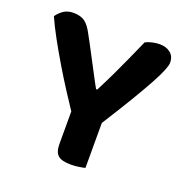

<svg xmlns="http://www.w3.org/2000/svg" viewBox="-114 -715 795 826"><g transform="rotate(20 283.0 -302.0)"><path d="M355.6 -198.2H227.8Q201.8 -236.9 171 -284.7Q140.1 -332.5 110 -383.2Q79.8 -433.8 53.7 -481.6Q27.5 -529.5 10.4 -568.1Q20.4 -583.8 39 -597.2Q57.6 -610.7 85.5 -610.7Q117.7 -610.7 137.4 -596.7Q157.1 -582.8 175.4 -546.9Q179.8 -539.1 191.4 -517.6Q202.9 -496 217.6 -468.1Q232.3 -440.2 247 -412.2Q261.7 -384.2 272.9 -363.1Q284.1 -342.1 288.2 -335.3H293.5Q318 -382.7 337.4 -423.5Q356.8 -464.3 375.6 -506Q394.3 -547.8 415.7 -595.8Q429.6 -603.1 447.2 -606.9Q464.8 -610.7 480.4 -610.7Q509.9 -610.7 529.3 -595.4Q548.7 -580.2 548.7 -550.3Q548.7 -539 538.8 -514.4Q529 -489.8 506.6 -448.6Q484.2 -407.3 447.2 -345.7Q410.2 -284 355.6 -198.2ZM220.8 -251.1H361.2V-1.3Q352.3 1.3 333.9 4.1Q315.4 7 296.5 7Q254.7 7 237.8 -8Q220.8 -22.9 220.8 -59.1Z"/></g></svg>

Font: Baloo Tammudu 2
Style: Regular
Weight: 400
Designer: Maithili Shingre, Omkar Shende and Ek Type
Foundry: Ek Type
Version: Version 1.700